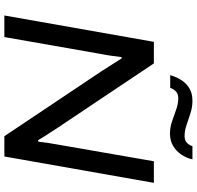

<svg xmlns="http://www.w3.org/2000/svg" viewBox="-31 -872 903 881"><g transform="rotate(90 420.5 -431.5)"><path d="M51 0 172 -686H271L570 -239Q576 -229 586 -214Q596 -199 606 -183.5Q616 -168 623 -155L630 -156Q632 -174 635.5 -198.5Q639 -223 643 -243L720 -686H819L698 0H605L306 -447Q293 -467 276 -494Q259 -521 248 -538H242Q240 -520 236 -492Q232 -464 227 -439L150 0ZM325 -761Q332 -787 346.5 -810.5Q361 -834 384.5 -848.5Q408 -863 442 -863Q472 -863 499.5 -854Q527 -845 553.5 -836Q580 -827 605 -827Q624 -827 635 -837.5Q646 -848 651 -863H711Q706 -837 690 -813Q674 -789 650 -774.5Q626 -760 593 -760Q564 -760 536.5 -769.5Q509 -779 482.5 -788.5Q456 -798 431 -798Q411 -798 399.5 -787Q388 -776 383 -761Z"/></g></svg>

Font: Archivo SemiExpanded
Style: Italic
Weight: 400
Width: 6
Italic angle: -10°
Designer: Hector Gatti
Foundry: Omnibus-Type
Version: Version 2.001